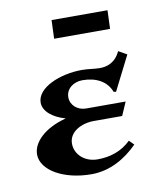

<svg xmlns="http://www.w3.org/2000/svg" viewBox="-60 -496 442 548"><g transform="rotate(-10 161.0 -221.5)"><path d="M117.2 -164.8C54.2 -148.4 18.6 -112.5 18.6 -77.6C18.6 -31.7 81.3 4.9 162.4 4.9C216.6 4.9 262.5 -22.5 296.9 -57.4L283.4 -70.8C256.6 -44.7 223.4 -33.9 186.5 -33.9C149.9 -33.9 122.1 -58.8 122.1 -90.8C122.1 -124.8 158.7 -143.6 194.8 -143.6H276.9L293.9 -182.6H179.4C154.1 -182.6 134.8 -200.2 134.8 -222.7C134.8 -247.6 156.7 -263.9 182.9 -263.9C222.2 -263.9 252.9 -247.6 264.9 -215.8L271.7 -214.6L322 -314.2L297.6 -327.9C283.2 -296.4 258.5 -289.3 238 -289.3C222.7 -289.3 204.8 -293 186.5 -293C122.1 -293 54.4 -264.4 54.4 -221.4C54.4 -196.5 80.1 -175 117.2 -164.8ZM286.1 -394.5 288.1 -448.2H126L124 -394.5Z"/></g></svg>

Font: RisaltypS01
Style: Medium
Weight: 500
Italic angle: -9°
Designer: gluk
Foundry: gluk
Version: Version 0.24